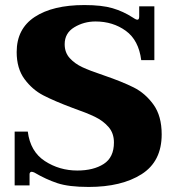

<svg xmlns="http://www.w3.org/2000/svg" viewBox="-20 -730 698 760"><path d="M116 -47Q110 -50 104 -50Q102 -50 99.5 -47.5Q97 -45 97 -41V4H38V-209H90Q100 -130 157.5 -92.5Q215 -55 286 -55Q350 -55 390.5 -81Q431 -107 431 -166Q431 -203 409.5 -227.5Q388 -252 356 -267.5Q324 -283 267 -303Q195 -330 151.5 -352.5Q108 -375 77 -417Q46 -459 46 -524Q46 -616 117.5 -663Q189 -710 314 -710Q383 -710 425.5 -697.5Q468 -685 505 -661Q507 -660 513 -656Q519 -652 524 -652Q531 -652 531 -665V-705H591V-492H539Q529 -571 478 -608Q427 -645 358 -645Q312 -645 274 -622Q236 -599 236 -555Q236 -522 256 -500Q276 -478 306 -464Q336 -450 390 -432Q463 -407 509 -384Q555 -361 587.5 -316Q620 -271 620 -198Q620 -91 540.5 -40.5Q461 10 331 10Q252 10 207 -5Q162 -20 116 -47Z"/></svg>

Font: Taviraj Bold
Style: Regular
Weight: 700
Designer: Katatrad Team
Foundry: CadsonDemak
Version: Version 1.030